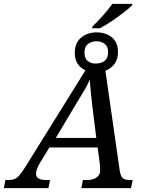

<svg xmlns="http://www.w3.org/2000/svg" viewBox="-71 -971 748 991"><path d="M407 -835Q432 -859 460 -890.5Q488 -922 509 -951H612L610 -943Q594 -927 565.5 -905Q537 -883 504.5 -861Q472 -839 444 -825H404ZM-51 0 -43 -42H-25Q-7 -42 5.5 -47.5Q18 -53 31 -68.5Q44 -84 62 -113L370 -608Q345 -619 330 -641.5Q315 -664 315 -698Q315 -750 348 -777Q381 -804 428 -804Q474 -804 506 -778.5Q538 -753 538 -702Q538 -665 520 -641Q502 -617 473 -606L547 -90Q552 -61 562.5 -51.5Q573 -42 601 -42H614L605 0H349L357 -42H379Q409 -42 427.5 -55Q446 -68 446 -91Q446 -98 445.5 -105.5Q445 -113 445 -119L433 -210H184L132 -125Q115 -93 115 -74Q115 -42 166 -42H187L179 0ZM421 -643Q453 -643 470 -657.5Q487 -672 487 -702Q487 -731 469.5 -744.5Q452 -758 427 -758Q402 -758 383.5 -744Q365 -730 365 -699Q365 -670 381.5 -656.5Q398 -643 421 -643ZM217 -259H426L406 -420Q402 -453 398 -492.5Q394 -532 393 -560Q378 -527 359.5 -497Q341 -467 316 -425Z"/></svg>

Font: Noto Serif SemiCondensed
Style: Italic
Weight: 400
Width: 4
Italic angle: -12°
Designer: Monotype Design Team
Foundry: Monotype Imaging Inc.
Version: Version 2.013